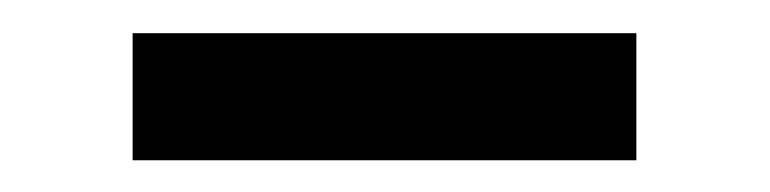

<svg xmlns="http://www.w3.org/2000/svg" viewBox="-20 -413 473 118"><path d="M371.1 -314.5H61.5V-392.6H371.1Z"/></svg>

Font: WEMIX Pretendard
Style: Regular
Weight: 400
Designer: Base glyphs from Inter by Rasmus Andersson; Hangeul glyphs from Noto Sans CJK(Source Han Sans) by Jang Soo-young and Kan
Foundry: Kil Hyung-jin
Version: Version 1.000